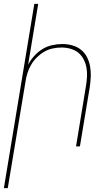

<svg xmlns="http://www.w3.org/2000/svg" viewBox="-40 -755 560 990"><path d="M-20 215 137 -735H157L105 -421Q117 -445 136.5 -466.5Q156 -488 179 -502Q202 -516 228.5 -522Q255 -528 281 -528Q308 -528 333 -521Q358 -514 377.5 -498.5Q397 -483 408.5 -460.5Q420 -438 424.5 -412.5Q429 -387 428 -360.5Q427 -334 423 -307L372 0H352L403 -310Q407 -334 408.5 -358Q410 -382 406 -405Q402 -428 391.5 -448.5Q381 -469 364 -483Q347 -497 324 -503.5Q301 -510 277 -510Q255 -510 231.5 -505Q208 -500 187.5 -488Q167 -476 149.5 -458.5Q132 -441 120 -420Q108 -399 101 -376.5Q94 -354 91 -331L0 215Z"/></svg>

Font: Iosevka Thin Oblique
Style: Regular
Weight: 100
Italic angle: -9°
Monospace: yes
Designer: Belleve Invis
Foundry: Belleve Invis
Version: Version 32.5.0; ttfautohint (v1.8.4)